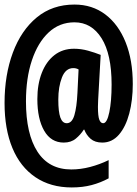

<svg xmlns="http://www.w3.org/2000/svg" viewBox="-20 -734 603 843"><path d="M295 89Q202 89 135.5 44Q69 -1 34.5 -84Q0 -167 0 -282Q0 -405 36.5 -503Q73 -601 141.5 -657.5Q210 -714 307 -714Q385 -714 442.5 -670.5Q500 -627 531.5 -548.5Q563 -470 563 -365Q563 -294 547.5 -235.5Q532 -177 502 -142.5Q472 -108 429 -108Q397 -108 378 -124.5Q359 -141 350 -165H348Q334 -143 313 -125.5Q292 -108 260 -108Q204 -108 174 -160Q144 -212 144 -299Q144 -364 163.5 -414Q183 -464 219 -492Q255 -520 305 -520Q336 -520 366.5 -511.5Q397 -503 422 -493L411 -296Q411 -289 410.5 -281.5Q410 -274 410 -265Q410 -224 416 -208.5Q422 -193 433 -193Q450 -193 460 -241.5Q470 -290 470 -363Q470 -496 426 -566Q382 -636 307 -636Q241 -636 193.5 -591.5Q146 -547 120 -469Q94 -391 94 -289Q94 -146 144.5 -68Q195 10 293 10Q334 10 376 -1Q418 -12 457 -31V49Q422 68 382.5 78.5Q343 89 295 89ZM273 -193Q296 -193 306.5 -228Q317 -263 320 -326L325 -429Q315 -435 302 -435Q268 -435 252 -394Q236 -353 236 -297Q236 -243 245 -218Q254 -193 273 -193Z"/></svg>

Font: Noto Sans Mono SemiCondensed
Style: Bold
Weight: 700
Width: 4
Designer: Monotype Design Team
Foundry: Monotype Imaging Inc.
Version: Version 2.014